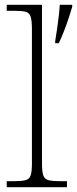

<svg xmlns="http://www.w3.org/2000/svg" viewBox="-20 -780 321 800"><path d="M8 0V-25H35Q69 -25 85.5 -29Q102 -33 107.5 -48.5Q113 -64 113 -98V-659Q113 -695 107.5 -711Q102 -727 86.5 -731Q71 -735 43 -735H8V-760H155V-98Q155 -64 160.5 -48.5Q166 -33 183 -29Q200 -25 233 -25H259V0ZM210 -609Q214 -633 218 -660.5Q222 -688 225 -714.5Q228 -741 229 -760H281V-752Q275 -731 266 -704Q257 -677 246.5 -650Q236 -623 225 -600H210Z"/></svg>

Font: Noto Serif Gujarati ExtraLight
Style: Regular
Weight: 250
Version: Version 2.102